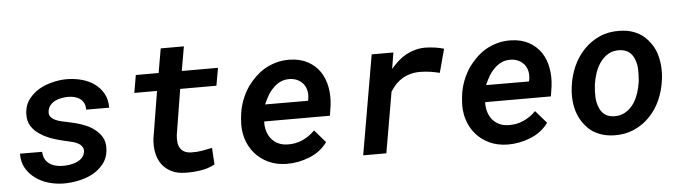

<svg xmlns="http://www.w3.org/2000/svg" viewBox="-44 -831 3609 1016"><g transform="rotate(-5 1760.5 -323.0)"><path d="M379.9 -147Q376.5 -127.4 364 -115Q351.6 -102.5 335 -95.7Q317.4 -88.4 298.3 -85.7Q279.3 -83 263.2 -83Q242.7 -83 224.1 -87.6Q205.6 -92.3 191.4 -102.5Q176.8 -112.3 168.5 -128.2Q160.2 -144 159.2 -166.5L41.5 -167Q41 -122.6 59.8 -89.8Q78.6 -57.1 109.4 -35.2Q139.6 -12.7 178.2 -1.5Q216.8 9.8 256.8 10.3Q292.5 10.7 332.3 3.2Q372.1 -4.4 406.2 -21Q444.3 -40 470.7 -72.5Q497.1 -105 499.5 -153.3Q501.5 -190.9 485.4 -217Q469.2 -243.2 443.8 -260.7Q431.6 -270 417.5 -277.1Q403.3 -284.2 388.2 -289.6Q368.2 -297.4 346.9 -302.7Q325.7 -308.1 306.2 -312Q293 -314.9 275.4 -318.6Q257.8 -322.3 242.7 -329.6Q228 -336.4 218.5 -348.1Q209 -359.9 212.4 -378.9Q215.3 -397.5 226.6 -410.2Q237.8 -422.9 253.4 -430.7Q269.5 -438 287.4 -441.2Q305.2 -444.3 321.3 -444.3Q339.8 -444.3 356.2 -439.9Q372.6 -435.5 385.3 -426.3Q397.5 -417 404.3 -402.8Q411.1 -388.7 410.6 -368.7L533.2 -368.2Q533.2 -412.1 515.6 -443.6Q498 -475.1 469.2 -496.1Q439.9 -517.1 402.6 -527.3Q365.2 -537.6 325.7 -538.1Q292.5 -538.6 257.1 -531Q221.7 -523.4 191.4 -509.3Q150.9 -490.2 122.8 -455.8Q94.7 -421.4 93.3 -373Q91.8 -335.4 108.6 -308.8Q125.5 -282.2 152.8 -264.6Q175.8 -249 200.4 -239Q225.1 -229 254.4 -221.2Q270 -217.3 287.8 -213.1Q305.7 -209 325.7 -204.1Q336.4 -201.2 346.7 -196.5Q356.9 -191.9 364.3 -186Q372.6 -178.7 377.2 -169.2Q381.8 -159.7 379.9 -147Z M955.1 -657.2H832L809.6 -528.3H688.5L672.4 -434.6H793L752 -184.6Q747.6 -143.6 754.9 -108.4Q762.2 -73.2 781.2 -47.4Q800.3 -21.5 831.3 -6.1Q862.3 9.3 905.8 9.8Q943.4 10.7 985.4 4.6Q1027.3 -1.5 1062 -20.5L1056.6 -108.9Q1029.3 -103 1001.7 -98.4Q974.1 -93.8 945.8 -94.7Q922.9 -95.2 908.2 -103.3Q893.6 -111.3 886.2 -124.5Q878.4 -137.7 876.5 -155.5Q874.5 -173.3 877 -194.3L916 -434.6H1108.4L1125 -528.3H932.6Z M1443.8 9.8Q1506.3 10.3 1565.7 -13.7Q1625 -37.6 1660.6 -86.9L1602.5 -153.8Q1573.2 -124 1536.1 -107.4Q1499 -90.8 1456.5 -92.3Q1428.2 -92.8 1406.5 -103.5Q1384.8 -114.3 1370.6 -131.8Q1356.4 -149.9 1349.4 -173.6Q1342.3 -197.3 1343.8 -224.1H1692.9L1701.2 -277.8Q1707.5 -328.6 1699 -375Q1690.4 -421.4 1666.5 -457.5Q1642.1 -493.2 1602.5 -514.9Q1563 -536.6 1507.8 -538.1Q1468.8 -539.1 1433.3 -529.1Q1397.9 -519 1368.2 -501Q1343.3 -485.4 1321.5 -464.1Q1299.8 -442.9 1282.2 -418.9Q1258.8 -385.3 1243.9 -345.7Q1229 -306.2 1224.6 -264.2L1222.7 -244.1Q1217.8 -190.9 1231.4 -145.3Q1245.1 -99.6 1274.4 -65.4Q1303.2 -31.2 1346.4 -11Q1389.6 9.3 1443.8 9.8ZM1499 -436Q1522.5 -435.1 1540.3 -426Q1558.1 -417 1569.8 -402.3Q1581.5 -387.2 1585.9 -367.2Q1590.3 -347.2 1586.9 -324.7L1584.5 -313L1356.4 -313.5Q1366.2 -336.4 1378.9 -358.6Q1391.6 -380.9 1409.7 -398.4Q1426.8 -416.5 1449 -426.8Q1471.2 -437 1499 -436Z M2227.1 -539.1Q2198.2 -539.1 2172.6 -532Q2147 -524.9 2124 -512.7Q2100.6 -499.5 2080.6 -481.4Q2060.5 -463.4 2042.5 -441.9L2045.9 -462.4L2056.6 -528.3H1941.4L1850.1 0H1973.1L2028.8 -322.3Q2042.5 -344.2 2058.6 -361.1Q2074.7 -377.9 2093.8 -389.2Q2114.7 -401.4 2138.9 -407.7Q2163.1 -414.1 2191.4 -413.6Q2217.3 -413.1 2242.2 -409.4Q2267.1 -405.8 2292 -399.4L2325.7 -524.9Q2301.3 -531.7 2276.9 -535.2Q2252.4 -538.6 2227.1 -539.1Z M2617.7 9.8Q2680.2 10.3 2739.5 -13.7Q2798.8 -37.6 2834.5 -86.9L2776.4 -153.8Q2747.1 -124 2710 -107.4Q2672.9 -90.8 2630.4 -92.3Q2602.1 -92.8 2580.3 -103.5Q2558.6 -114.3 2544.4 -131.8Q2530.3 -149.9 2523.2 -173.6Q2516.1 -197.3 2517.6 -224.1H2866.7L2875 -277.8Q2881.3 -328.6 2872.8 -375Q2864.3 -421.4 2840.3 -457.5Q2815.9 -493.2 2776.4 -514.9Q2736.8 -536.6 2681.6 -538.1Q2642.6 -539.1 2607.2 -529.1Q2571.8 -519 2542 -501Q2517.1 -485.4 2495.4 -464.1Q2473.6 -442.9 2456.1 -418.9Q2432.6 -385.3 2417.7 -345.7Q2402.8 -306.2 2398.4 -264.2L2396.5 -244.1Q2391.6 -190.9 2405.3 -145.3Q2418.9 -99.6 2448.2 -65.4Q2477.1 -31.2 2520.3 -11Q2563.5 9.3 2617.7 9.8ZM2672.9 -436Q2696.3 -435.1 2714.1 -426Q2731.9 -417 2743.7 -402.3Q2755.4 -387.2 2759.8 -367.2Q2764.2 -347.2 2760.7 -324.7L2758.3 -313L2530.3 -313.5Q2540 -336.4 2552.7 -358.6Q2565.4 -380.9 2583.5 -398.4Q2600.6 -416.5 2622.8 -426.8Q2645 -437 2672.9 -436Z M2981 -265.6 2980 -255.4Q2976.1 -219.2 2979.7 -184.8Q2983.4 -150.4 2994.6 -120.6Q3003.4 -97.2 3016.4 -77.9Q3029.3 -58.6 3047.9 -40Q3069.8 -18.6 3104.7 -4.6Q3139.6 9.3 3182.6 10.3Q3241.2 11.7 3289.6 -9.8Q3337.9 -31.2 3373 -68.4Q3408.7 -105.5 3430.7 -155Q3452.6 -204.6 3459.5 -259.8L3460.9 -270.5Q3464.8 -306.6 3461.2 -341.6Q3457.5 -376.5 3446.8 -407.2Q3437.5 -432.1 3422.9 -453.4Q3408.2 -474.6 3389.2 -492.2Q3365.2 -513.2 3332.5 -525.4Q3299.8 -537.6 3258.3 -538.1Q3199.7 -539.6 3151.6 -518.1Q3103.5 -496.6 3068.4 -459.5Q3032.2 -421.9 3010 -371.6Q2987.8 -321.3 2981 -265.6ZM3103 -255.4 3104 -265.6Q3107.9 -295.4 3118.2 -326.2Q3128.4 -356.9 3146 -381.8Q3163.6 -406.7 3189.2 -422.1Q3214.8 -437.5 3250 -436Q3279.8 -434.6 3298.1 -421.1Q3316.4 -407.7 3325.7 -385.7Q3337.9 -358.4 3338.9 -327.9Q3339.8 -297.4 3337.4 -270L3336.4 -259.8Q3332.5 -231.9 3322.3 -200.7Q3312 -169.4 3294.9 -145Q3276.9 -120.1 3251.2 -104.7Q3225.6 -89.4 3190.9 -90.3Q3158.7 -91.3 3139.6 -107.2Q3120.6 -123 3112.3 -146.5Q3102.5 -170.9 3101.3 -200Q3100.1 -229 3103 -255.4Z"/></g></svg>

Font: Roboto Mono SemiBold
Style: Italic
Weight: 600
Italic angle: -10°
Monospace: yes
Designer: Google
Version: Version 3.000